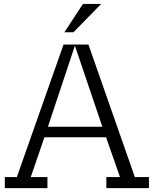

<svg xmlns="http://www.w3.org/2000/svg" viewBox="-20 -970 793 990"><path d="M528.3 0V-57.1H598.6L526.9 -262.2H209L138.7 -57.1H224.6V0H4.9V-57.1H66.9L307.6 -740.2H436L675.3 -57.1H748V0ZM366.2 -734.4 227.1 -316.4H507.8ZM501.5 -949.7 358.9 -803.7H312L407.7 -949.7Z"/></svg>

Font: Twentytwelve Slab Light
Style: TwentytwelveSlab
Weight: 300
Designer: Domenico Catapano
Version: Version 1.00 2012